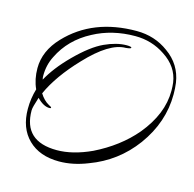

<svg xmlns="http://www.w3.org/2000/svg" viewBox="-89 -618 771 762"><g transform="rotate(15 296.0 -237.0)"><path d="M217 53Q137 53 90.5 7.5Q44 -38 44 -117Q44 -160 56 -200Q39 -237 39 -283Q39 -354 96 -414Q203 -527 382 -527Q456 -527 513 -485Q574 -442 585 -369Q588 -347 588 -322Q588 -207 515 -107Q445 -12 334 29Q274 53 217 53ZM197 12Q262 12 338 -23Q387 -47 428 -78Q469 -109 501 -147Q538 -192 557 -238.5Q576 -285 576 -334Q576 -342 575.5 -350.5Q575 -359 574 -367Q565 -430 505 -469Q450 -506 382 -506Q287 -506 211 -465Q127 -421 88 -341Q69 -304 69 -260Q69 -250 71 -244Q85 -270 106.5 -298Q128 -326 158 -356Q219 -417 268 -439.5Q317 -462 358 -462Q378 -462 378 -457Q378 -453 357 -451Q290 -451 198 -353Q118 -269 83 -191Q91 -178 100.5 -168.5Q110 -159 121 -153Q132 -148 132 -145Q132 -142 126 -142Q101 -142 74 -170Q67 -148 63.5 -135Q60 -122 60 -115Q60 12 197 12Z"/></g></svg>

Font: Lavishly Yours
Style: Regular
Weight: 400
Designer: Robert E. Leuschke
Foundry: Robert E. Leuschke
Version: Version 1.010; ttfautohint (v1.8.3)